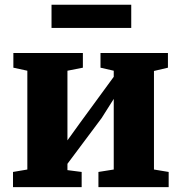

<svg xmlns="http://www.w3.org/2000/svg" viewBox="-20 -770 748 790"><path d="M33.5 0V-62.5L92.5 -72.5V-479L35 -491.5V-552H321V-491.5L257.5 -479V-192.5L309 -264L448 -454V-479L393.5 -491.5V-552H671V-491.5L613.5 -478V-72.5L674 -62.5V0H385V-62.5L448 -72.5V-363L398 -284L257.5 -96V-70L316 -62.5V0ZM520 -750.5V-655H192V-750.5Z"/></svg>

Font: Merriweather 28pt Black
Style: Regular
Weight: 900
Version: Version 2.100